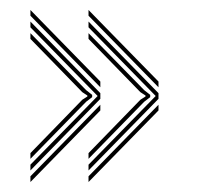

<svg xmlns="http://www.w3.org/2000/svg" viewBox="-20 -502 410 385"><path d="M157.5 -160.2V-171.8L292.2 -309.5L157.5 -447.2V-458.8L297.8 -315.2V-303.8ZM157.5 -137V-148.5L297.8 -292V-280.5ZM157.5 -183.5V-195L261.5 -302L271.8 -308.5V-310.5L261.5 -317.2L157.5 -424V-435.5L269.2 -321.2L281.2 -311.8V-307.2L269.2 -298ZM297.8 -327 157.5 -470.5V-482L297.8 -338.5ZM41 -160.2V-171.8L175.8 -309.5L41 -447.2V-458.8L181.2 -315.2V-303.8ZM41 -137V-148.5L181.2 -292V-280.5ZM41 -183.5V-195L145 -302L155.2 -308.5V-310.5L145 -317.2L41 -424V-435.5L152.8 -321.2L164.8 -311.8V-307.2L152.8 -298ZM181.2 -327 41 -470.5V-482L181.2 -338.5Z"/></svg>

Font: Big Shoulders Inline Text Thin ExtraLight
Style: Regular
Weight: 250
Version: Version 2.002